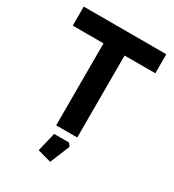

<svg xmlns="http://www.w3.org/2000/svg" viewBox="-210 -810 1032 1136"><g transform="rotate(30 306.0 -242.5)"><path d="M24 -560V-690H588V-560H378V0H234V-560ZM218 179 249 50H351L366 71L311 205Z"/></g></svg>

Font: Oxanium ExtraLight
Style: Bold
Weight: 700
Version: Version 2.000